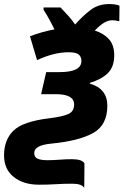

<svg xmlns="http://www.w3.org/2000/svg" viewBox="-60 -696 610 948"><path d="M356 232 357 111Q346 90 295 90Q266 90 234 92.5Q202 95 173 95Q144 95 126.5 88Q109 81 109 59Q109 21 194 13Q329 0 399.5 -39Q470 -78 470 -174Q470 -258 384 -283V-287Q441 -304 472.5 -335Q504 -366 504 -423Q504 -474 477.5 -503Q451 -532 408 -545Q436 -574 456 -585Q476 -596 494 -596Q511 -596 529 -591L530 -668Q511 -676 479 -676Q426 -676 387.5 -647Q349 -618 311 -575Q295 -598 279 -616Q263 -634 239 -659H155V-648Q174 -618 186.5 -594.5Q199 -571 209 -551Q177 -545 147 -536.5Q117 -528 88 -517L123 -399Q206 -438 279 -438Q316 -438 329 -426.5Q342 -415 342 -395Q342 -340 235 -340H168L143 -231H216Q306 -231 306 -180Q306 -146 277.5 -133Q249 -120 183 -112Q52 -96 6 -50.5Q-40 -5 -40 71Q-40 140 8 178Q56 216 133 216Q176 216 216 213.5Q256 211 296 211Q345 211 356 232Z"/></svg>

Font: Noto Sans Display Extra
Style: Italic
Weight: 800
Italic angle: -12°
Designer: Monotype Design Team
Foundry: Monotype Imaging Inc.
Version: Version 1.900